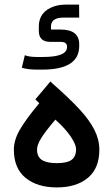

<svg xmlns="http://www.w3.org/2000/svg" viewBox="-20 -818 491 838"><path d="M88.4 -577.1Q97.2 -573.2 110.4 -571.3Q123.5 -569.3 142.1 -569.3H167.5Q272.5 -569.3 272.5 -612.3V-615.2Q272.5 -635.3 244.1 -635.3H199.2Q149.4 -635.3 149.4 -683.6V-702.1Q149.4 -766.6 214.4 -789.6Q237.8 -797.9 269 -797.9H325.2L325.7 -741.2H323.2H257.3Q203.6 -741.2 202.6 -703.6V-693.8V-689H207.5H244.6Q325.7 -689 325.7 -625V-617.2Q325.7 -514.2 165 -514.2H141.6Q100.1 -514.2 75.2 -522.5ZM141.6 -165.5Q141.6 -134.3 162.6 -120.1Q183.6 -106 228.5 -106Q272.9 -106 292.5 -120.4Q312 -134.8 312 -167.5Q312 -186.5 289.6 -220.7Q267.1 -254.9 221.7 -295.9Q176.8 -243.2 159.2 -214.1Q141.6 -185.1 141.6 -165.5ZM228 0Q142.6 0 91.6 -41.7Q40.5 -83.5 40.5 -165Q40.5 -205.6 65.2 -249.5Q89.8 -293.5 151.4 -367.7L140.6 -377.9L134.3 -384.3L140.1 -391.1L193.4 -454.6L199.7 -462.4L207 -455.6Q285.2 -386.7 328.1 -339.8Q371.1 -293 392.3 -250.7Q413.6 -208.5 413.6 -164.6Q413.6 -83 363.3 -41.5Q313 0 228 0Z"/></svg>

Font: Shabnam Medium WOL
Style: Medium-WOL
Weight: 500
Foundry: DejaVu fonts team - Redesigned by Saber Rastikerdar - Based on Vazir font
Version: Version 5.0.0